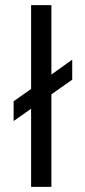

<svg xmlns="http://www.w3.org/2000/svg" viewBox="-20 -727 331 747"><path d="M180 0H101V-304L33 -256V-333L101 -381V-707H180V-437L261 -495V-417L180 -360Z"/></svg>

Font: Hind Jalandhar
Style: Regular
Weight: 400
Designer: Namrata Goyal
Foundry: Indian Type Foundry
Version: Version 0.702;PS 1.0;hotconv 1.0.81;makeotf.lib2.5.63406